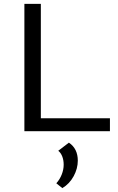

<svg xmlns="http://www.w3.org/2000/svg" viewBox="-20 -678 610 992"><path d="M548 -67V0H106V-658H191V-67ZM382 152Q382 193 360.5 232.5Q339 272 302 294L271 269Q289 249 299 223.5Q309 198 309 173Q309 149 301.5 130Q294 111 281 101L336 59Q382 90 382 152Z"/></svg>

Font: Ysabeau Infant Medium
Style: Regular
Weight: 500
Designer: Christian Thalmann (Catharsis Fonts)
Version: Version 0.003